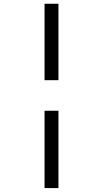

<svg xmlns="http://www.w3.org/2000/svg" viewBox="-20 -801 540 1012"><path d="M214.8 -378.4V-781.2H288.1V-378.4ZM288.1 -217.3V190.4H214.8V-217.3Z"/></svg>

Font: Andika New Basic
Style: Regular
Weight: 400
Designer: Victor Gaultney, Annie Olsen, Julie Remington, Don Collingsworth, Eric Hays
Foundry: SIL International
Version: Version 5.500; ttfautohint (v1.8.3)